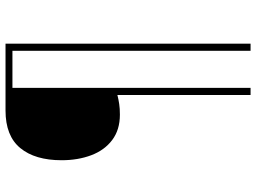

<svg xmlns="http://www.w3.org/2000/svg" viewBox="-136 -664 927 695"><g transform="rotate(-90 327.5 -316.5)"><path d="M517 127H491V-735H357V127H331V-355Q315 -351 298.5 -348.5Q282 -346 260 -346Q205 -346 168 -374Q131 -402 113 -450Q95 -498 95 -557Q95 -653 139 -706.5Q183 -760 275 -760H517Z"/></g></svg>

Font: Noto Sans Thaana Thin
Style: Regular
Weight: 100
Designer: David Williams
Foundry: Google Inc.
Version: Version 3.001; ttfautohint (v1.8.4.7-5d5b)